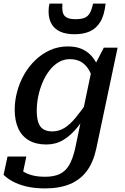

<svg xmlns="http://www.w3.org/2000/svg" viewBox="-40 -807 699 1071"><path d="M379 22 472 -422 479 -425 539 -541H616L497 22Q481 97 445 146Q409 195 351 219.5Q293 244 211 244Q153 244 107 233Q61 222 29 204Q-3 186 -20 168L2 66H107L81 189Q69 187 61 178Q53 169 49.5 156.5Q46 144 46 132.5Q46 121 50 114Q63 131 84 146Q105 161 136.5 170Q168 179 212 179Q261 179 293.5 163.5Q326 148 346 113.5Q366 79 379 22ZM525 -378 484 -342Q475 -382 458.5 -412.5Q442 -443 415.5 -460Q389 -477 349 -477Q315 -477 286 -459.5Q257 -442 234.5 -412Q212 -382 196.5 -345Q181 -308 173 -268Q165 -228 165 -190Q165 -152 173 -126Q181 -100 200.5 -87Q220 -74 252 -74Q288 -74 319 -93Q350 -112 381.5 -150Q413 -188 450 -242L468 -210Q432 -147 394 -99.5Q356 -52 313.5 -26.5Q271 -1 219 -1Q160 -1 120.5 -24.5Q81 -48 61.5 -91.5Q42 -135 42 -195Q42 -245 55.5 -295.5Q69 -346 94.5 -391Q120 -436 157 -471.5Q194 -507 239.5 -527.5Q285 -548 339 -548Q382 -548 413.5 -535Q445 -522 467 -498.5Q489 -475 503 -444.5Q517 -414 525 -378ZM376 -616Q424 -616 460 -631.5Q496 -647 519 -684Q542 -721 549 -787H479Q472 -753 461 -734Q450 -715 431.5 -707.5Q413 -700 381 -700Q348 -700 331 -710Q314 -720 310 -739.5Q306 -759 308 -787H236Q233 -775 232 -765Q231 -755 231 -743Q231 -703 247 -674.5Q263 -646 295 -631Q327 -616 376 -616Z"/></svg>

Font: Roboto Serif Medium
Style: Italic
Weight: 500
Italic angle: -10°
Designer: Greg Gazdowicz
Foundry: Commercial Type
Version: Version 1.008